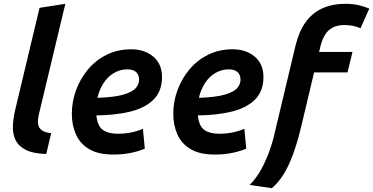

<svg xmlns="http://www.w3.org/2000/svg" viewBox="-20 -796 1953 1005"><path d="M222 10Q154 8 116 -11Q78 -30 62 -62Q46 -94 47.5 -135.5Q49 -177 60 -223L187 -755L322 -776L187 -212Q181 -190 179 -170.5Q177 -151 182 -136.5Q187 -122 202.5 -112Q218 -102 248 -99Z M574 13Q494 13 446.5 -15.5Q399 -44 377.5 -92.5Q356 -141 356 -200Q356 -264 378 -324Q400 -384 440.5 -432.5Q481 -481 538.5 -509.5Q596 -538 667 -538Q737 -538 782.5 -499.5Q828 -461 828 -393Q828 -319 784 -275Q740 -231 662.5 -212Q585 -193 485 -192Q485 -191 485 -189.5Q485 -188 485 -187Q489 -156 500.5 -136Q512 -116 536.5 -106Q561 -96 599 -96Q632 -96 665.5 -102.5Q699 -109 728 -122L738 -18Q709 -5 666 4Q623 13 574 13ZM490 -284Q580 -287 627 -301Q674 -315 691 -335.5Q708 -356 708 -378Q708 -405 692 -419Q676 -433 647 -433Q609 -433 576.5 -414Q544 -395 522 -361Q500 -327 490 -284Z M1105 13Q1025 13 977.5 -15.5Q930 -44 908.5 -92.5Q887 -141 887 -200Q887 -264 909 -324Q931 -384 971.5 -432.5Q1012 -481 1069.5 -509.5Q1127 -538 1198 -538Q1268 -538 1313.5 -499.5Q1359 -461 1359 -393Q1359 -319 1315 -275Q1271 -231 1193.5 -212Q1116 -193 1016 -192Q1016 -191 1016 -189.5Q1016 -188 1016 -187Q1020 -156 1031.5 -136Q1043 -116 1067.5 -106Q1092 -96 1130 -96Q1163 -96 1196.5 -102.5Q1230 -109 1259 -122L1269 -18Q1240 -5 1197 4Q1154 13 1105 13ZM1021 -284Q1111 -287 1158 -301Q1205 -315 1222 -335.5Q1239 -356 1239 -378Q1239 -405 1223 -419Q1207 -433 1178 -433Q1140 -433 1107.5 -414Q1075 -395 1053 -361Q1031 -327 1021 -284Z M1403 189 1287 172Q1322 137 1347.5 90Q1373 43 1391 -7.5Q1409 -58 1419 -105L1527 -558Q1545 -631 1579 -679Q1613 -727 1665.5 -751.5Q1718 -776 1789 -776Q1831 -776 1863 -767.5Q1895 -759 1913 -751L1867 -648Q1848 -657 1826 -661Q1804 -665 1783 -665Q1747 -665 1722 -652Q1697 -639 1682 -615Q1667 -591 1658 -556L1650 -524H1825L1799 -417H1624L1558 -139Q1537 -51 1513.5 12.5Q1490 76 1463 118.5Q1436 161 1403 189Z"/></svg>

Font: Ubuntu Sans
Style: Bold Italic
Weight: 700
Italic angle: -13.5°
Designer: Dalton Maag Ltd
Foundry: Dalton Maag Ltd
Version: Version 1.006